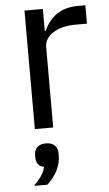

<svg xmlns="http://www.w3.org/2000/svg" viewBox="-54 -552 475 833"><g transform="rotate(-5 183.5 -135.5)"><path d="M85 0H165V-350.1Q165 -387.7 202.4 -411.9Q239.7 -436 303.2 -436H350.1V-516.1H318.8Q260.3 -516.1 223.1 -489Q186 -461.9 169.9 -420.9H165V-516.1H85ZM76.2 112.8V123Q76.2 159.7 110.8 167Q104.5 189 93.3 205.8Q82 222.7 60.1 245.1H118.2Q178.2 188 178.2 124V112.8Q178.2 90.8 164.8 78.4Q151.4 65.9 127 65.9Q102.5 65.9 89.4 78.4Q76.2 90.8 76.2 112.8Z"/></g></svg>

Font: Plexus Sans
Style: Regular
Weight: 400
Version: Version 2.001;PS 002.001;hotconv 1.0.70;makeotf.lib2.5.58329